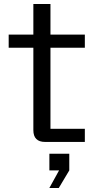

<svg xmlns="http://www.w3.org/2000/svg" viewBox="-20 -706 473 955"><path d="M204.6 0Q145.9 0 145.9 -58.7V-686H231V-65.4H402V0ZM23.2 -468.6V-534H402V-468.6ZM225.5 229 273.8 141.6H225.6V58.8H324.6V141.6L272.4 229Z"/></svg>

Font: Mozilla Text ExtraLight
Style: Regular
Weight: 200
Designer: Studio DRAMA
Foundry: Studio DRAMA
Version: Version 1.000